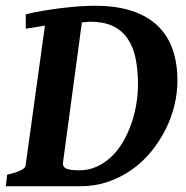

<svg xmlns="http://www.w3.org/2000/svg" viewBox="-25 -650 649 670"><path d="M290 -574.2Q282.7 -574.2 275.4 -573.2Q268.1 -572.3 260.7 -571.8L194.8 -82.5Q192.9 -68.4 205.6 -62Q218.3 -55.7 251.5 -55.7Q284.2 -55.7 312.3 -68.4Q340.3 -81.1 363.3 -102.8Q386.2 -124.5 403.6 -153.8Q420.9 -183.1 432.6 -216.3Q444.3 -249.5 450.4 -285.2Q456.5 -320.8 456.5 -355Q456.5 -407.2 447.8 -448Q439 -488.8 419.2 -516.8Q399.4 -544.9 367.7 -559.6Q335.9 -574.2 290 -574.2ZM594.2 -368.7Q594.2 -325.7 583.5 -281.7Q572.8 -237.8 552 -196.8Q531.2 -155.8 501.7 -119.9Q472.2 -84 434.3 -57.4Q396.5 -30.8 351.3 -15.4Q306.2 0 254.4 0H-4.9L0 -40.5Q30.8 -47.4 46.9 -55.4Q63 -63.5 64 -70.3L131.8 -560.5L64.9 -549.8V-600.1Q92.8 -606.9 124.5 -612.3Q156.2 -617.7 188 -621.6Q219.7 -625.5 250.2 -627.7Q280.8 -629.9 305.7 -629.9Q381.3 -629.9 435.8 -611.8Q490.2 -593.8 525.4 -559.8Q560.5 -525.9 577.4 -477.5Q594.2 -429.2 594.2 -368.7Z"/></svg>

Font: Gentium Book Basic
Style: Bold Italic
Weight: 700
Italic angle: -8°
Designer: J. Victor Gaultney and Annie Olsen
Foundry: SIL International
Version: Version 1.102; 2013; Maintenance release